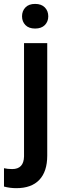

<svg xmlns="http://www.w3.org/2000/svg" viewBox="-57 -749 327 982"><path d="M0 0ZM184.6 -528.3V46.9Q184.6 127.9 144.3 170.7Q104 213.4 26.4 213.4Q-6.3 213.4 -36.6 205.1V111.3Q-18.1 115.7 5.4 115.7Q64.5 115.7 65.9 51.3V-528.3ZM55.7 -665.5Q55.7 -692.9 73 -710.9Q90.3 -729 122.6 -729Q154.8 -729 172.4 -710.9Q189.9 -692.9 189.9 -665.5Q189.9 -638.7 172.4 -620.8Q154.8 -603 122.6 -603Q90.3 -603 73 -620.8Q55.7 -638.7 55.7 -665.5Z"/></svg>

Font: Roboto Medium
Style: Regular
Weight: 500
Designer: Google
Version: Version 2.134; 2016; ttfautohint (v1.6)